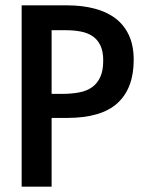

<svg xmlns="http://www.w3.org/2000/svg" viewBox="-20 -714 540 718"><path d="M480 -490Q480 -384 419.5 -328.5Q359 -273 231 -273H173V-16H61V-694H231Q287 -694 333 -682Q379 -670 411.5 -645.5Q444 -621 462 -582.5Q480 -544 480 -490ZM366 -488Q366 -522 355.5 -544Q345 -566 326.5 -578.5Q308 -591 282.5 -596Q257 -601 227 -601H173V-363H214Q248 -363 276.5 -368.5Q305 -374 324.5 -388Q344 -402 355 -426Q366 -450 366 -488Z"/></svg>

Font: D2Coding ligature
Style: Bold
Weight: 700
Monospace: yes
Designer: Yong-Rak Park; Jeong-Hwan Yoon; Sang-Min Lee;
Foundry: NHN Corporation
Version: Version 1.3.2; Build 20180524